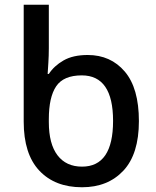

<svg xmlns="http://www.w3.org/2000/svg" viewBox="-20 -780 658 810"><path d="M326 10Q212 10 146 -60Q80 -130 80 -267V-760H186V-577Q186 -545 184 -515Q182 -485 181 -468H186Q208 -502 248 -525Q288 -548 350 -548Q447 -548 506.5 -478Q566 -408 566 -269Q566 -130 500.5 -60Q435 10 326 10ZM326 -77Q457 -77 457 -270Q457 -462 325 -462Q248 -462 217 -416Q186 -370 186 -277V-265Q186 -173 222.5 -125Q259 -77 326 -77Z"/></svg>

Font: Noto Sans Medium
Style: Regular
Weight: 500
Designer: Monotype Design Team
Foundry: Monotype Imaging Inc.
Version: Version 2.007